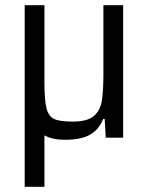

<svg xmlns="http://www.w3.org/2000/svg" viewBox="-20 -530 570 739"><path d="M454 -510V0H387L383 -72H377Q362 -33 328 -12.5Q294 8 229 8Q182 8 151 -9V189H75V-510H151V-216Q151 -144 159 -113Q167 -82 188.5 -72Q210 -62 260 -62Q315 -62 340 -82.5Q365 -103 371.5 -139.5Q378 -176 378 -245V-510Z"/></svg>

Font: Assailand
Style: Regular
Weight: 400
Designer: Hector Gatti with collaboration of the Omnibus-Type team
Foundry: Omnibus-Type
Version: Version 0.072;October 19, 2019;FontCreator 12.0.0.2547 64-bi